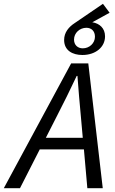

<svg xmlns="http://www.w3.org/2000/svg" viewBox="-71 -989 602 1009"><path d="M227 -377C264 -449 297 -515 332 -590H336C341 -515 348 -446 354 -377L364 -265H170ZM-51 0H34L138 -204H370L388 0H469L393 -656H303ZM362 -700C431 -700 481 -741 481 -798C481 -841 452 -866 414 -872L505 -922L470 -969L322 -868C291 -848 266 -819 266 -779C266 -723 311 -700 362 -700ZM364 -735C338 -735 318 -752 318 -781C318 -816 348 -843 383 -843C409 -843 428 -826 428 -796C428 -762 399 -735 364 -735Z"/></svg>

Font: Source Sans Pro
Style: Italic
Weight: 400
Italic angle: -11°
Designer: Paul D. Hunt
Foundry: Adobe Systems Incorporated
Version: Version 3.006;hotconv 1.0.111;makeotfexe 2.5.65597